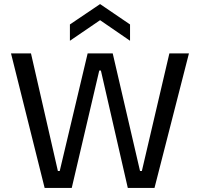

<svg xmlns="http://www.w3.org/2000/svg" viewBox="-20 -922 981 942"><path d="M199 0 34 -660H132L264 -83H273L410 -660H533L667 -83H676L811 -660H907L738 0H607L475 -576H467L332 0ZM323 -722V-802L471 -902L618 -802V-722L471 -823Z"/></svg>

Font: Bricolage Grotesque 16pt
Style: Regular
Weight: 400
Version: Version 1.001;gftools[0.9.33.dev8+g029e19f]